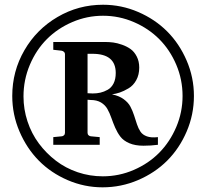

<svg xmlns="http://www.w3.org/2000/svg" viewBox="-20 -759 876 818"><path d="M417 39.1Q339.4 39.1 268.1 8.3Q196.8 -22.5 145.3 -74.7Q93.8 -127 63 -199Q32.2 -271 32.2 -350.1Q32.2 -455.6 84 -544.9Q135.7 -634.3 224.9 -686.5Q314 -738.8 418.9 -738.8Q497.1 -738.8 568.6 -708Q640.1 -677.2 692.1 -625.2Q744.1 -573.2 775.1 -501.2Q806.2 -429.2 806.2 -350.1Q806.2 -271 775.4 -199Q744.6 -127 692.4 -74.7Q640.1 -22.5 568.1 8.3Q496.1 39.1 417 39.1ZM757.8 -350.1Q757.8 -419.9 731 -483.2Q704.1 -546.4 658.7 -592Q613.3 -637.7 550.5 -664.8Q487.8 -691.9 418.9 -691.9Q350.6 -691.9 288.1 -665Q225.6 -638.2 179.9 -592.5Q134.3 -546.9 107.2 -482.9Q80.1 -418.9 80.1 -348.1Q80.1 -293.5 97.2 -241.7Q114.3 -189.9 145.5 -147.9Q176.8 -106 218.3 -74.2Q259.8 -42.5 311.3 -25.1Q362.8 -7.8 418 -7.8Q487.3 -7.8 550.3 -35.2Q613.3 -62.5 658.7 -108.6Q704.1 -154.8 731 -218Q757.8 -281.2 757.8 -350.1ZM652.8 -142.1Q623 -138.2 590.8 -138.2Q555.7 -138.2 530.8 -148.9Q505.9 -159.7 492.9 -176.8Q480 -193.8 470.9 -214.6Q461.9 -235.4 454.6 -256.3Q447.3 -277.3 437.7 -294.4Q428.2 -311.5 410.4 -322.3Q392.6 -333 366.2 -333Q364.3 -333 360.4 -333.5Q356.4 -334 353 -334V-192.9Q353 -186.5 357.7 -182.4Q362.3 -178.2 368.2 -178.2L404.8 -174.8V-142.1H207V-174.8L242.2 -178.2Q247.6 -178.2 252.2 -182.4Q256.8 -186.5 256.8 -192.9V-528.8Q256.8 -534.2 252.4 -538.1Q248 -542 242.2 -543L207 -546.9V-580.1H429.2Q445.8 -580.1 462.6 -577.9Q479.5 -575.7 500.2 -568.4Q521 -561 536.6 -549.8Q552.2 -538.6 562.7 -518.1Q573.2 -497.6 573.2 -471.2Q573.2 -440.4 560.5 -417.5Q547.9 -394.5 527.6 -382.6Q507.3 -370.6 490.7 -365Q474.1 -359.4 457 -356.9Q486.8 -351.1 506.6 -336.7Q526.4 -322.3 535.6 -304.7Q544.9 -287.1 551.3 -267.3Q557.6 -247.6 563.5 -229.7Q569.3 -211.9 578.4 -198.2Q587.4 -184.6 606 -178Q624.5 -171.4 652.8 -174.8ZM473.1 -448.2Q473.1 -529.8 374 -529.8H353V-361.8Q364.3 -360.8 375 -360.8Q392.6 -360.8 407.7 -364.3Q422.9 -367.7 438.7 -376.5Q454.6 -385.3 463.9 -403.6Q473.1 -421.9 473.1 -448.2Z"/></svg>

Font: Veleka
Style: Bold
Weight: 700
Designer: Stefan Peev, Context Ltd, 2016; SIL International, 1997-2014.
Foundry: Stefan Peev, Context Ltd, 2016
Version: Version 1.000